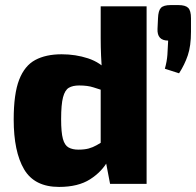

<svg xmlns="http://www.w3.org/2000/svg" viewBox="-20 -725 773 757"><path d="M223 -511Q278 -511 327 -495Q376 -479 410 -440L397 -365Q371 -373 348.5 -380.5Q326 -388 292 -388Q267 -388 251.5 -379Q236 -370 228.5 -341.5Q221 -313 221 -255Q221 -203 228 -177.5Q235 -152 250.5 -143.5Q266 -135 289 -135Q313 -135 329.5 -139.5Q346 -144 361 -152.5Q376 -161 394 -172L406 -92Q382 -48 335 -18Q288 12 213 12Q116 12 75 -57.5Q34 -127 34 -254Q34 -355 55.5 -410.5Q77 -466 119 -488.5Q161 -511 223 -511ZM558 -700V0H414L396 -94L377 -107V-426L383 -439Q380 -470 378.5 -505Q377 -540 377 -574V-700ZM683 -705Q711 -705 722 -694Q733 -683 733 -653V-600Q733 -544 720.5 -507Q708 -470 686 -436L630 -454Q638 -482 640 -509Q642 -536 643 -565Q599 -565 601 -611L603 -653Q604 -683 614.5 -694Q625 -705 653 -705Z"/></svg>

Font: Exo 2 ExtraBold
Style: Regular
Weight: 800
Designer: Natanael Gama
Foundry: Natanael Gama
Version: Version 2.010